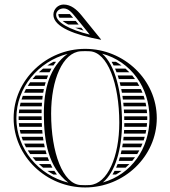

<svg xmlns="http://www.w3.org/2000/svg" viewBox="-20 -820 750 845"><path d="M241.7 -742H301.8C296.8 -748 292.1 -753.5 287.6 -758H237.4C237.1 -757 237 -756 237 -755C237 -751 238.6 -746.6 241.7 -742ZM255.2 -728C261.7 -722.7 270.1 -717.3 280.1 -712H326.2C321.9 -717.3 317.5 -722.7 313.2 -728ZM310.9 -698C322 -693.6 334.3 -689.4 347.8 -685.4C344.4 -689.6 341 -693.8 337.6 -698ZM424 -645 425 -646 339.3 -751.7C317.2 -779 291.9 -800 260 -800C235.2 -800 215 -779.8 215 -755C215 -700.5 314.1 -665.5 424 -645ZM375 -667.7C286 -689.6 227 -721.3 227 -755C227 -770.5 241.8 -783 260 -783C281.3 -783 296.9 -764 313 -744.1ZM490.3 -548H471.2C474.3 -542.9 477.2 -537.6 479.9 -532H514.9C507 -537.8 498.8 -543.1 490.3 -548ZM532.4 -518H486.4C488.7 -512.8 490.9 -507.5 492.9 -502H549.3C543.9 -507.6 538.3 -512.9 532.4 -518ZM561.9 -488H497.9C499.6 -482.8 501.3 -477.4 502.9 -472H574.3C570.4 -477.5 566.2 -482.8 561.9 -488ZM583.8 -458H506.7C508.1 -452.8 509.3 -447.4 510.6 -442H593.1C590.1 -447.5 587 -452.8 583.8 -458ZM600.1 -428H513.5C514.6 -422.7 515.6 -417.4 516.5 -412H607.1C604.9 -417.4 602.6 -422.8 600.1 -428ZM612.2 -398H518.7C519.5 -392.7 520.2 -387.4 520.9 -382H617.1C615.6 -387.4 614 -392.7 612.2 -398ZM620.6 -368H522.5C523.1 -362.7 523.6 -357.4 524 -352H623.7C622.8 -357.4 621.8 -362.7 620.6 -368ZM625.7 -338H525.1C525.5 -332.7 525.8 -327.4 526 -322H627.2C626.9 -327.4 626.4 -332.7 625.7 -338ZM627.9 -308H526.6C526.7 -302.7 526.8 -297.4 526.9 -292H627.9C628 -294.7 628 -297.3 628 -300C628 -302.7 628 -305.3 627.9 -308ZM532.7 -82C538.6 -87.1 544.2 -92.4 549.6 -98H497.5C495.4 -92.5 493.2 -87.2 490.9 -82ZM515.2 -68H484.2C481.4 -62.5 478.4 -57.1 475.2 -52H490.5C499.1 -56.9 507.3 -62.2 515.2 -68ZM612.2 -202C614 -207.3 615.6 -212.6 617.1 -218H524.1C523.5 -212.6 522.9 -207.3 522.3 -202ZM607.1 -188H520.4C519.5 -182.6 518.7 -177.3 517.7 -172H600.2C602.7 -177.2 605 -182.6 607.1 -188ZM593.2 -158H514.9C513.8 -152.6 512.5 -147.3 511.2 -142H583.9C587.2 -147.2 590.3 -152.5 593.2 -158ZM574.5 -128H507.5C505.9 -122.6 504.3 -117.2 502.5 -112H562.1C566.5 -117.2 570.6 -122.5 574.5 -128ZM627.2 -278H527C527 -272.6 526.9 -267.3 526.8 -262H625.7C626.4 -267.3 626.9 -272.6 627.2 -278ZM623.7 -248H526.2C526 -242.6 525.6 -237.3 525.3 -232H620.6C621.8 -237.3 622.8 -242.6 623.7 -248ZM226.6 -548H215.1C205.9 -543.1 197.1 -537.8 188.5 -532H215.1C218.7 -537.5 222.5 -542.8 226.6 -548ZM206.5 -518H169.4C163 -512.9 156.8 -507.6 150.9 -502H198C200.7 -507.4 203.5 -512.8 206.5 -518ZM191.7 -488H137C132.2 -482.8 127.5 -477.5 123.1 -472H185.6C187.5 -477.4 189.5 -482.8 191.7 -488ZM181 -458H112.6C108.9 -452.8 105.4 -447.5 102.1 -442H176.5C177.9 -447.4 179.4 -452.7 181 -458ZM173.3 -428H94.1C91.3 -422.8 88.6 -417.4 86.2 -412H170.2C171.1 -417.4 172.2 -422.7 173.3 -428ZM168 -398H80.3C78.3 -392.7 76.4 -387.4 74.7 -382H166.1C166.6 -387.4 167.3 -392.7 168 -398ZM164.8 -368H70.6C69.3 -362.7 68.1 -357.4 67 -352H163.8C164 -357.4 164.4 -362.7 164.8 -368ZM163.2 -338H64.7C63.9 -332.7 63.3 -327.4 62.9 -322H163C163 -327.4 163.1 -332.7 163.2 -338ZM210.7 -82C207.7 -87.2 204.9 -92.6 202.3 -98H151.1C157 -92.4 163.2 -87.1 169.6 -82ZM219.2 -68H188.6C197.1 -62.2 206 -56.9 215.1 -52H230.5C226.5 -57.2 222.7 -62.5 219.2 -68ZM171.2 -202C170.3 -207.3 169.6 -212.6 168.9 -218H74.8C76.5 -212.6 78.4 -207.3 80.5 -202ZM173.7 -188H86.4C88.8 -182.6 91.5 -177.2 94.3 -172H177C175.8 -177.3 174.7 -182.6 173.7 -188ZM180.4 -158H102.3C105.6 -152.5 109.1 -147.2 112.8 -142H185C183.4 -147.3 181.9 -152.6 180.4 -158ZM189.7 -128H123.4C127.8 -122.5 132.4 -117.2 137.2 -112H196C193.8 -117.3 191.7 -122.6 189.7 -128ZM163.1 -308H62.1C62 -305.3 62 -302.7 62 -300C62 -297.3 62 -294.7 62.1 -292H163.4C163.2 -297.3 163.1 -302.7 163.1 -308ZM163.9 -278H62.9C63.3 -272.6 63.9 -267.3 64.7 -262H164.7C164.4 -267.3 164.1 -272.6 163.9 -278ZM165.7 -248H67.1C68.1 -242.6 69.3 -237.3 70.7 -232H167.2C166.6 -237.3 166.1 -242.6 165.7 -248ZM40 -300C40 -131.6 183.9 5 355 5C526.1 5 670 -131.6 670 -300C670 -468.4 526.1 -605 355 -605C183.9 -605 40 -468.4 40 -300ZM505 -280C505 -130.7 453.8 -11.1 375 -5.6C368.4 -5.2 361.7 -5 355 -5C348.3 -5 341.6 -5.2 335 -5.6C256.7 -9.7 205 -147.7 205 -320C205 -469.3 256.2 -588.9 335 -594.4C341.6 -594.8 348.3 -595 355 -595C361.7 -595 368.4 -594.8 375 -594.4C453.3 -590.3 505 -452.3 505 -280ZM277.4 -583C198.2 -525.5 173 -427.7 173 -320C173 -196.6 193.4 -82.7 280.5 -16.2C150.6 -48.6 52 -163.8 52 -300C52 -435.1 149 -549.5 277.4 -583ZM429.5 -583.8C555.9 -549.6 638 -435 638 -300C638 -166.2 557.6 -52.4 432.6 -17C487.6 -61.9 517 -165.7 517 -280C517 -413.5 486.7 -535.1 429.5 -583.8Z"/></svg>

Font: SortefaxS02
Style: Medium
Weight: 500
Designer: gluk
Foundry: gluk
Version: Version 0.261